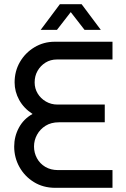

<svg xmlns="http://www.w3.org/2000/svg" viewBox="-20 -900 603 920"><path d="M245 0Q187 0 142.5 -27.5Q98 -55 73 -100Q48 -145 48 -198Q48 -246 70.5 -288Q93 -330 136 -354Q94 -381 72 -421Q50 -461 50 -505Q50 -559 75.5 -603Q101 -647 145 -673.5Q189 -700 242 -700H519V-615H253Q222 -615 198 -600Q174 -585 160 -560.5Q146 -536 146 -505Q146 -476 160.5 -452Q175 -428 200 -413.5Q225 -399 255 -399H482V-314H262Q225 -314 198.5 -297.5Q172 -281 157.5 -254.5Q143 -228 143 -198Q143 -168 157 -142Q171 -116 197 -100.5Q223 -85 258 -85H519V0ZM175 -757 267 -880H371L463 -757H385L319 -842L253 -757Z"/></svg>

Font: MuseoModerno Thin
Style: Regular
Weight: 400
Version: Version 1.003